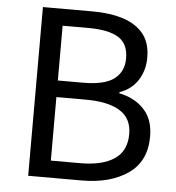

<svg xmlns="http://www.w3.org/2000/svg" viewBox="-52 -782 762 831"><g transform="rotate(5 328.5 -366.5)"><path d="M101 0V-733H318Q392 -733 449 -715Q506 -697 538 -658Q570 -619 570 -554Q570 -499 542.5 -456Q515 -413 463 -395V-390Q529 -377 570.5 -333.5Q612 -290 612 -215Q612 -107 534.5 -53.5Q457 0 334 0ZM193 -422H302Q397 -422 438 -454Q479 -486 479 -542Q479 -607 435.5 -633.5Q392 -660 306 -660H193ZM193 -74H321Q416 -74 468.5 -109Q521 -144 521 -218Q521 -286 469.5 -318Q418 -350 321 -350H193Z"/></g></svg>

Font: Gothic Nguyen
Style: Regular
Weight: 400
Designer: MORI Takayuki
Version: Version 1.220;July 21, 2023;FontCreator 14.0.0.2814 64-bit